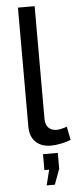

<svg xmlns="http://www.w3.org/2000/svg" viewBox="-62 -762 412 1008"><g transform="rotate(-5 144.0 -258.5)"><path d="M142 213 162 132H137V48H215V132L185 213ZM73 -730H161V-135Q161 -106 176.5 -89.5Q192 -73 220 -73Q231 -73 246 -76.5Q261 -80 274 -85L288 -14Q266 -5 236 1Q206 7 183 7Q132 7 102.5 -22Q73 -51 73 -103Z"/></g></svg>

Font: IngvarSans
Style: Regular
Weight: 500
Version: Version 3.000